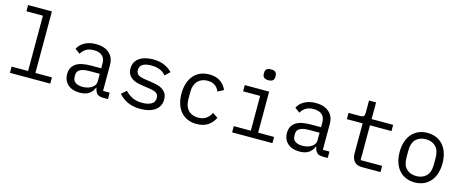

<svg xmlns="http://www.w3.org/2000/svg" viewBox="-41 -1381 4882 2025"><g transform="rotate(15 2400.0 -368.0)"><path d="M80 -68H260V-672H80V-740H340V-68H520V0H80Z M1095 0Q1048 0 1028 -24Q1008 -48 1003 -84H998Q981 -39 943.5 -13.5Q906 12 843 12Q762 12 714 -30Q666 -72 666 -145Q666 -217 718.5 -256Q771 -295 888 -295H998V-346Q998 -403 966 -431.5Q934 -460 875 -460Q823 -460 790 -439.5Q757 -419 737 -384L683 -424Q693 -444 710 -463Q727 -482 752 -496.5Q777 -511 809 -519.5Q841 -528 880 -528Q971 -528 1024.5 -482Q1078 -436 1078 -354V-70H1150V0ZM857 -55Q888 -55 913.5 -62.5Q939 -70 958 -82.5Q977 -95 987.5 -112.5Q998 -130 998 -150V-235H888Q816 -235 783 -215Q750 -195 750 -157V-136Q750 -96 778.5 -75.5Q807 -55 857 -55Z M1506 12Q1425 12 1366.5 -15.5Q1308 -43 1267 -89L1321 -136Q1358 -97 1402 -76Q1446 -55 1508 -55Q1568 -55 1606.5 -76.5Q1645 -98 1645 -144Q1645 -164 1637.5 -177.5Q1630 -191 1617 -199Q1604 -207 1588 -211.5Q1572 -216 1554 -219L1473 -231Q1446 -235 1414.5 -242Q1383 -249 1357 -264.5Q1331 -280 1313.5 -306Q1296 -332 1296 -374Q1296 -413 1311.5 -441.5Q1327 -470 1355 -489.5Q1383 -509 1421 -518.5Q1459 -528 1504 -528Q1574 -528 1625.5 -506Q1677 -484 1714 -445L1662 -396Q1653 -407 1639.5 -418.5Q1626 -430 1606.5 -439.5Q1587 -449 1561 -455Q1535 -461 1501 -461Q1440 -461 1407.5 -440Q1375 -419 1375 -379Q1375 -359 1382.5 -345.5Q1390 -332 1403 -324Q1416 -316 1432.5 -311.5Q1449 -307 1466 -304L1547 -292Q1575 -288 1606 -281Q1637 -274 1663 -258.5Q1689 -243 1706.5 -217Q1724 -191 1724 -149Q1724 -72 1664.5 -30Q1605 12 1506 12Z M2118 12Q2062 12 2018.5 -7.5Q1975 -27 1945 -62Q1915 -97 1899.5 -147Q1884 -197 1884 -258Q1884 -319 1900 -369Q1916 -419 1946 -454.5Q1976 -490 2019 -509Q2062 -528 2117 -528Q2192 -528 2239 -495Q2286 -462 2308 -409L2244 -375Q2230 -415 2197.5 -437Q2165 -459 2117 -459Q2082 -459 2054.5 -447.5Q2027 -436 2008 -415Q1989 -394 1979.5 -365Q1970 -336 1970 -302V-214Q1970 -180 1979.5 -151Q1989 -122 2008 -101Q2027 -80 2055 -68.5Q2083 -57 2119 -57Q2171 -57 2205 -81Q2239 -105 2259 -147L2316 -108Q2293 -56 2244.5 -22Q2196 12 2118 12Z M2732 -630Q2697 -630 2683 -644.5Q2669 -659 2669 -681V-697Q2669 -719 2683 -733.5Q2697 -748 2732 -748Q2767 -748 2781 -733.5Q2795 -719 2795 -697V-681Q2795 -659 2781 -644.5Q2767 -630 2732 -630ZM2506 -68H2692V-448H2506V-516H2772V-68H2946V0H2506Z M3495 0Q3448 0 3428 -24Q3408 -48 3403 -84H3398Q3381 -39 3343.5 -13.5Q3306 12 3243 12Q3162 12 3114 -30Q3066 -72 3066 -145Q3066 -217 3118.5 -256Q3171 -295 3288 -295H3398V-346Q3398 -403 3366 -431.5Q3334 -460 3275 -460Q3223 -460 3190 -439.5Q3157 -419 3137 -384L3083 -424Q3093 -444 3110 -463Q3127 -482 3152 -496.5Q3177 -511 3209 -519.5Q3241 -528 3280 -528Q3371 -528 3424.5 -482Q3478 -436 3478 -354V-70H3550V0ZM3257 -55Q3288 -55 3313.5 -62.5Q3339 -70 3358 -82.5Q3377 -95 3387.5 -112.5Q3398 -130 3398 -150V-235H3288Q3216 -235 3183 -215Q3150 -195 3150 -157V-136Q3150 -96 3178.5 -75.5Q3207 -55 3257 -55Z M3925 0Q3866 0 3838.5 -33Q3811 -66 3811 -118V-448H3639V-516H3767Q3793 -516 3803.5 -526.5Q3814 -537 3814 -563V-698H3891V-516H4126V-448H3891V-68H4126V0Z M4500 12Q4446 12 4402.5 -7Q4359 -26 4328.5 -61.5Q4298 -97 4282 -146.5Q4266 -196 4266 -258Q4266 -319 4282 -369Q4298 -419 4328.5 -454.5Q4359 -490 4402.5 -509Q4446 -528 4500 -528Q4554 -528 4597.5 -509Q4641 -490 4671.5 -454.5Q4702 -419 4718 -369Q4734 -319 4734 -258Q4734 -196 4718 -146.5Q4702 -97 4671.5 -61.5Q4641 -26 4597.5 -7Q4554 12 4500 12ZM4500 -57Q4567 -57 4608 -97Q4649 -137 4649 -221V-295Q4649 -379 4608 -419Q4567 -459 4500 -459Q4433 -459 4392 -419Q4351 -379 4351 -295V-221Q4351 -137 4392 -97Q4433 -57 4500 -57Z"/></g></svg>

Font: IBM Plox Mono
Style: Regular
Weight: 400
Monospace: yes
Designer: Mike Abbink, Paul van der Laan, Pieter van Rosmalen
Foundry: Bold Monday
Version: Version 2.1